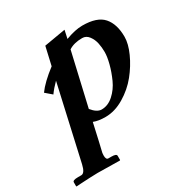

<svg xmlns="http://www.w3.org/2000/svg" viewBox="-194 -596 914 959"><g transform="rotate(-30 262.5 -116.0)"><path d="M165 -344.2 189 -449.2 312 -470.2 301.8 -422.9Q357.4 -443.8 398.9 -443.8Q483.9 -443.8 519 -403.6Q554.2 -363.3 554.2 -290Q554.2 -250 531 -198.5Q507.8 -147 470.5 -100.6Q433.1 -54.2 379.6 -22.2Q326.2 9.8 272 9.8Q230.5 9.8 204.1 -1Q179.7 109.4 168 157.2Q167 162.1 167 171.9Q167 195.8 180.2 195.8H198.2Q227.1 195.8 227.1 208V231.9L225.1 233.9Q135.3 231.9 97.2 231.9Q81.5 231.9 50.5 233.4Q19.5 234.9 -3.9 236.3L-26.9 237.8L-28.8 235.8V212.9Q-28.8 201.2 2 201.2H21Q41.5 201.2 51.8 155.8L147.9 -271Q120.1 -243.2 102.1 -217.8L65.9 -249Q97.2 -292.5 165 -344.2ZM367.2 -390.1Q319.3 -390.1 289.1 -370.1L219.2 -66.9Q247.1 -32.2 273.9 -32.2Q311 -32.2 342.5 -60.5Q374 -88.9 392.1 -129.2Q410.2 -169.4 420.2 -208.3Q430.2 -247.1 430.2 -273.9Q430.2 -300.8 425 -325.4Q419.9 -350.1 405 -370.1Q390.1 -390.1 367.2 -390.1Z"/></g></svg>

Font: Linux Libertine G
Style: Bold Italic
Weight: 700
Italic angle: -11.5°
Designer: Philipp H. Poll
Foundry: Philipp H. Poll
Version: Version 4.1.0